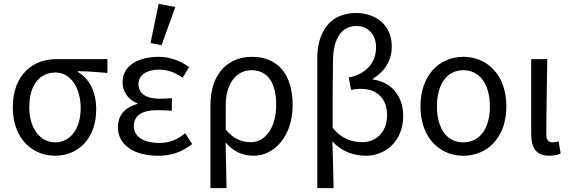

<svg xmlns="http://www.w3.org/2000/svg" viewBox="-20 -791 2939 990"><path d="M46 -238C46 -77 146 12 264 12C383 12 476 -76 476 -227C476 -318 441 -386 381 -420V-424C435 -423 479 -420 534 -415V-486H268C153 -486 46 -408 46 -238ZM396 -234C396 -125 341 -57 265 -57C188 -57 131 -127 131 -238C131 -359 189 -417 266 -417C349 -417 396 -331 396 -234Z M798 -771 756 -569 813 -558 884 -755ZM588 -134C588 -43 673 12 793 12C861 12 911 -3 971 -48L935 -104C889 -67 849 -54 802 -54C719 -54 670 -87 670 -141C670 -194 711 -223 790 -223C814 -223 837 -222 866 -220V-285C841 -283 824 -282 805 -282C727 -282 694 -313 694 -357C694 -407 741 -432 800 -432C845 -432 884 -417 922 -390L955 -445C910 -478 856 -498 798 -498C698 -498 612 -456 612 -367C612 -322 638 -277 688 -259V-255C633 -240 588 -204 588 -134Z M1065 -248V179H1148C1147 93 1145 30 1143 -57C1187 -5 1237 12 1289 12C1391 12 1489 -85 1489 -250C1489 -404 1415 -498 1279 -498C1161 -498 1065 -417 1065 -248ZM1404 -250C1404 -130 1346 -58 1274 -58C1233 -58 1189 -69 1144 -123V-247C1144 -369 1205 -429 1276 -429C1366 -429 1404 -357 1404 -250Z M1616 -491V179H1700C1698 97 1697 20 1694 -62C1744 -7 1807 12 1868 12C1966 12 2059 -62 2059 -193C2059 -295 1999 -368 1903 -381V-385C1964 -423 2000 -479 2000 -551C2000 -668 1911 -724 1816 -724C1680 -724 1616 -624 1616 -491ZM1976 -198C1976 -110 1919 -58 1849 -58C1798 -58 1742 -73 1695 -133C1695 -249 1695 -363 1697 -479C1698 -595 1743 -657 1818 -657C1872 -657 1919 -620 1919 -545C1919 -480 1880 -412 1778 -391L1790 -327C1806 -331 1823 -333 1840 -333C1931 -333 1976 -275 1976 -198Z M2148 -242C2148 -80 2248 12 2369 12C2491 12 2591 -80 2591 -242C2591 -406 2491 -498 2369 -498C2248 -498 2148 -406 2148 -242ZM2506 -242C2506 -130 2455 -57 2369 -57C2283 -57 2233 -130 2233 -242C2233 -355 2283 -429 2369 -429C2455 -429 2506 -355 2506 -242Z M2719 -102C2719 -29 2744 12 2812 12C2840 12 2857 7 2871 0L2860 -63C2849 -59 2839 -57 2831 -57C2809 -57 2797 -68 2797 -96C2797 -212 2800 -355 2802 -486H2719Z"/></svg>

Font: Cambridge Sans
Style: Regular
Weight: 400
Version: Version 2.020;PS 002.020;hotconv 1.0.88;makeotf.lib2.5.64775